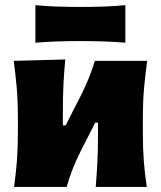

<svg xmlns="http://www.w3.org/2000/svg" viewBox="-20 -742 638 762"><path d="M36 0Q43 -52.5 47 -102.2Q51 -152 51 -214.5V-264.5Q51 -343 46.2 -395.5Q41.5 -448 34.5 -500.5L239 -506Q234.5 -458 232 -410.2Q229.5 -362.5 229.5 -291.5V-244.5H240.5L297.5 -356Q316 -392 331 -428.5Q346 -465 356.5 -500.5H564Q557 -448 552 -395.5Q547 -343 547 -264.5V-214.5Q547 -152 550.8 -102.2Q554.5 -52.5 562.5 0H360Q364 -51 366.5 -99Q369 -147 369 -208V-255.5H358L302 -146Q283.5 -109.5 269 -72.8Q254.5 -36 244.5 0ZM120.5 -572.5V-721.5Q160.5 -717.5 205.2 -716Q250 -714.5 299 -714.5Q348 -714.5 392.8 -716Q437.5 -717.5 477.5 -721.5V-572.5Q437.5 -576 392.8 -577.5Q348 -579 299 -579Q250 -579 205.2 -577.5Q160.5 -576 120.5 -572.5Z"/></svg>

Font: Commissioner Flair ExtraBold
Style: Regular
Weight: 800
Designer: Kostas Bartsokas
Foundry: Kostas Bartsokas
Version: Version 1.000; ttfautohint (v1.8.3)